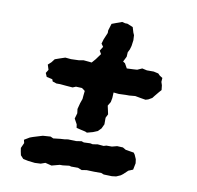

<svg xmlns="http://www.w3.org/2000/svg" viewBox="-69 -705 737 717"><g transform="rotate(10 300.0 -346.5)"><path d="M280 -204 273 -207 255 -211 239 -215 237 -228 226 -248 232 -269 230 -285 236 -308 242 -325 243 -337 245 -356 233 -365 210 -366 198 -361 172 -363 150 -365H136L121 -370L118 -378L96 -383L90 -397L98 -410L92 -429L104 -440L114 -453L131 -459L152 -466L174 -464L204 -465L221 -468L243 -466L252 -465L265 -480L281 -502L274 -514L284 -530L276 -541L281 -558L292 -584V-594L300 -620L316 -626L338 -634L350 -631H358L380 -622L386 -602L390 -593L391 -574L388 -552L384 -538L378 -526L377 -509L367 -489L375 -484L385 -466L409 -467L424 -468L442 -476L460 -472H486L504 -468L511 -461L522 -454L521 -439L525 -427L527 -409L519 -400L505 -383L498 -374L484 -366L474 -363L456 -366L434 -370L412 -368H398L372 -367L352 -369L351 -348L348 -332L339 -317L343 -299L346 -285L339 -271V-246L331 -229L319 -217L302 -210ZM108 -59 82 -62 63 -66 52 -78 49 -92 47 -105 56 -125 53 -137 73 -149 84 -153 110 -161 120 -164 149 -166 160 -161 186 -164 202 -165 215 -167 246 -166 266 -169 275 -166 299 -167 309 -165 327 -168 350 -166 360 -169H381L400 -174L422 -173L434 -166L465 -161L470 -154L477 -138L479 -123L474 -98L457 -91L440 -75L432 -69L416 -62L400 -60L369 -61L359 -65H331L303 -66L285 -63L270 -69H244L237 -71L212 -68H201L171 -60L147 -66L130 -60Z"/></g></svg>

Font: Winky Rough
Style: Bold Italic
Weight: 700
Italic angle: -8.97852°
Designer: Simon Atzbach
Foundry: typofactur
Version: Version 1.206; ttfautohint (v1.8.4.7-5d5b)